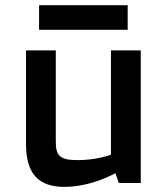

<svg xmlns="http://www.w3.org/2000/svg" viewBox="-20 -711 648 746"><path d="M81.1 -150.9C81.1 -37.1 128.9 15.1 230 15.1C336.9 15.1 428.2 -38.1 428.2 -38.1L441.9 0H526.9V-515.1H411.1V-109.9C411.1 -109.9 357.9 -88.9 280.8 -88.9C207 -88.9 196.8 -109.9 196.8 -164.1V-515.1H81.1ZM131.8 -595.2H476.1V-690.9H131.8Z"/></svg>

Font: Doppio One
Style: Regular
Weight: 400
Designer: Szymon Celej
Foundry: Sorkin Type Co
Version: Version 1.002